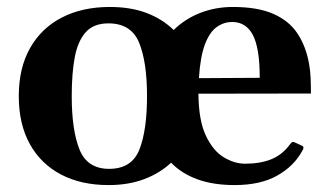

<svg xmlns="http://www.w3.org/2000/svg" viewBox="-20 -515 941 549"><path d="M290.5 14.2Q211.9 14.2 154.3 -16.1Q96.7 -46.4 65.2 -103.3Q33.7 -160.2 33.7 -240.2Q33.7 -320.3 65.9 -377.4Q98.1 -434.6 156.7 -464.8Q215.3 -495.1 293.9 -495.1Q354 -495.1 399.4 -477.8Q444.8 -460.4 476.6 -429.2Q509.3 -461.4 553 -478.3Q596.7 -495.1 645.5 -495.1Q716.8 -495.1 761.7 -475.3Q806.6 -455.6 830.8 -418.9Q855 -382.3 863.8 -332Q867.2 -313.5 868.2 -291.5Q869.1 -269.5 869.1 -247.6L547.4 -247.1Q547.9 -171.4 568.4 -127.7Q588.9 -84 619.6 -65.4Q650.4 -46.9 680.7 -46.9Q724.1 -46.9 755.6 -59.6Q787.1 -72.3 808.6 -101.6Q810.5 -104 813 -106.9Q815.4 -109.9 820.3 -108.9L842.8 -98.6Q847.7 -96.7 847.7 -92.8Q847.7 -90.8 846.9 -88.6Q846.2 -86.4 844.7 -84.5Q821.3 -40.5 773.2 -13.2Q725.1 14.2 650.9 14.2Q589.8 14.2 544.7 -2.2Q499.5 -18.6 469.2 -49.8Q437.5 -20 392.6 -2.9Q347.7 14.2 290.5 14.2ZM292 -32.2Q356.9 -32.2 378.7 -87.6Q400.4 -143.1 400.4 -240.2Q400.4 -337.9 377.7 -393.1Q355 -448.2 290 -448.2Q248 -448.2 225.3 -423.1Q202.6 -397.9 193.8 -351.6Q185.1 -305.2 185.1 -240.2Q185.1 -143.1 207.3 -87.6Q229.5 -32.2 292 -32.2ZM548.8 -291.5 722.7 -292.5Q722.7 -377.4 703.1 -414.8Q683.6 -452.1 644 -452.1Q619.6 -452.1 599.4 -437.5Q579.1 -422.9 565.9 -387.9Q552.7 -353 548.8 -291.5Z"/></svg>

Font: Gelasio SemiBold
Style: Regular
Weight: 600
Designer: Eben Sorkin
Foundry: Eben Sorkin
Version: Version 1.008